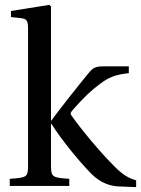

<svg xmlns="http://www.w3.org/2000/svg" viewBox="-20 -762 578 787"><path d="M20 0H264V-29C193 -34 189 -36 189 -87V-254H191C232 -189 303 -102 355 -49C392 -12 431 0 463 2L538 5V-23C508 -31 483 -46 452 -77C390 -138 312 -233 274 -287C269 -294 267 -299 277 -310C325 -365 357 -394 391 -419C425 -444 450 -456 508 -462V-490H405C371 -490 362 -485 342 -461C313 -426 214 -302 191 -268H189V-736L182 -742L25 -717V-692L63 -688C89 -685 95 -680 95 -642V-87C95 -36 92 -34 20 -29Z"/></svg>

Font: Lingua Franca
Style: Regular
Weight: 400
Version: Version 1.19